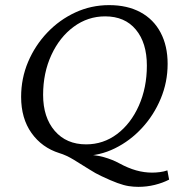

<svg xmlns="http://www.w3.org/2000/svg" viewBox="-20 -602 706 750"><path d="M520.5 127.9Q502 127.9 482.9 125Q463.9 122.1 438.5 112.8Q413.1 103.5 376 85.9Q354.5 76.2 326.2 58.1Q297.9 40 268.1 22Q238.3 3.9 211.9 -3.9Q143.6 -25.4 103 -82.5Q62.5 -139.6 62.5 -223.6Q62.5 -295.9 89.8 -360.4Q117.2 -424.8 164.6 -474.6Q211.9 -524.4 273.9 -553.2Q335.9 -582 406.2 -582Q477.5 -582 528.8 -554.2Q580.1 -526.4 607.4 -474.6Q634.8 -422.9 634.8 -352.5Q634.8 -281.2 607.9 -216.8Q581.1 -152.3 534.7 -102.1Q488.3 -51.8 428.7 -22.5Q369.1 6.8 303.7 6.8L299.8 1Q350.6 2 385.3 11.7Q419.9 21.5 446.3 36.1Q480.5 54.7 511.7 63.5Q543 72.3 574.2 72.3Q588.9 72.3 604.5 70.3Q620.1 68.4 633.8 63.5L640.6 99.6Q616.2 112.3 585 120.1Q553.7 127.9 520.5 127.9ZM316.4 -38.1Q383.8 -38.1 437.5 -78.6Q491.2 -119.1 522.5 -189.5Q553.7 -259.8 553.7 -345.7Q553.7 -434.6 510.7 -486.3Q467.8 -538.1 390.6 -538.1Q323.2 -538.1 268.1 -497.6Q212.9 -457 180.7 -387.2Q148.4 -317.4 148.4 -231.4Q148.4 -143.6 193.8 -90.8Q239.3 -38.1 316.4 -38.1Z"/></svg>

Font: Crimson Pro ExtraLight Light
Style: Italic
Weight: 300
Italic angle: -12°
Version: Version 1.002